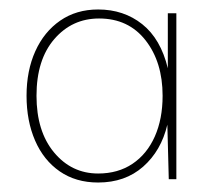

<svg xmlns="http://www.w3.org/2000/svg" viewBox="-20 -732 452 405"><path d="M187 -347Q140 -347 106 -370.5Q72 -394 54 -435.5Q36 -477 36 -530Q36 -583 54.5 -624Q73 -665 107 -688.5Q141 -712 187 -712Q241 -712 280 -681Q319 -650 334 -588V-704H352V-354H336L333 -469Q320 -414 282 -380.5Q244 -347 187 -347ZM187 -366Q229 -366 259.5 -386.5Q290 -407 306.5 -444Q323 -481 323 -530Q323 -601 287 -647Q251 -693 189 -693Q132 -693 94.5 -649.5Q57 -606 57 -530Q57 -455 94 -410.5Q131 -366 187 -366Z"/></svg>

Font: DM Sans 10pt Thin
Style: Regular
Weight: 250
Version: Version 4.004;gftools[0.9.30]